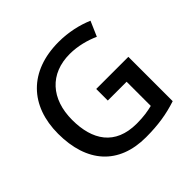

<svg xmlns="http://www.w3.org/2000/svg" viewBox="-181 -902 1090 1090"><g transform="rotate(-45 363.5 -357.0)"><path d="M393 -384V-291H544V-97C511 -89 474 -82 417 -82C243 -82 172 -195 172 -356C172 -525 268 -631 427 -631C493 -631 556 -613 605 -591L644 -681C583 -707 510 -724 431 -724C195 -724 60 -581 60 -357C60 -127 180 10 399 10C500 10 575 -3 651 -28V-384Z"/></g></svg>

Font: Noto Sans Gujarati Medium
Style: Regular
Weight: 500
Designer: Jelle Bosma - Monotype Design Team, Universal Thirst
Foundry: Monotype Imaging Inc.
Version: Version 2.106